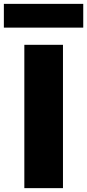

<svg xmlns="http://www.w3.org/2000/svg" viewBox="-66 -974 451 994"><path d="M260 -742V0H60V-742ZM365 -831H-46V-954H365Z"/></svg>

Font: Morrison Black
Style: Regular
Weight: 900
Designer: Pablo Impallari, Rodrigo Fuenzalida (Modified by Dan O. Williams)
Version: Version 0.03;June 6, 2019;FontCreator 11.5.0.2425 64-bit; tt